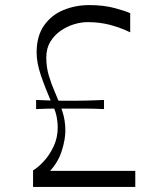

<svg xmlns="http://www.w3.org/2000/svg" viewBox="-20 -735 640 755"><path d="M110 0V-65Q129 -76 151.5 -100Q174 -124 190.5 -158.5Q207 -193 207 -234Q207 -253 203 -274.5Q199 -296 190 -315Q158 -388 141 -438Q124 -488 124 -528Q124 -593 153 -634.5Q182 -676 229.5 -695.5Q277 -715 331 -715Q388 -715 432 -703Q476 -691 492 -683V-608Q452 -627 411.5 -637.5Q371 -648 324 -648Q299 -648 271 -639.5Q243 -631 218.5 -614Q194 -597 178 -571Q162 -545 162 -509Q162 -471 172 -437.5Q182 -404 197 -370Q213 -334 225 -298Q237 -262 237 -222Q237 -186 223 -142Q209 -98 177 -63H512V0ZM122 -342Q141 -341 158.5 -340.5Q176 -340 191.5 -339.5Q207 -339 222.5 -339Q238 -339 254 -339Q271 -339 286.5 -339Q302 -339 318 -339.5Q334 -340 351.5 -340.5Q369 -341 389 -342V-306Q369 -307 351.5 -307.5Q334 -308 318 -308Q302 -308 286.5 -308Q271 -308 255 -308Q238 -308 222.5 -308Q207 -308 191.5 -308Q176 -308 158.5 -307.5Q141 -307 122 -306Z"/></svg>

Font: Ojuju ExtraLight
Style: Regular
Weight: 400
Version: Version 1.000